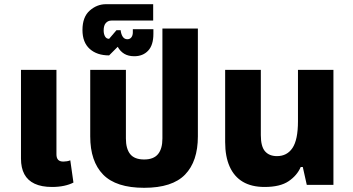

<svg xmlns="http://www.w3.org/2000/svg" viewBox="-20 -881 1683 915"><path d="M228 10Q178 10 145 -5.5Q112 -21 96 -51Q80 -81 80 -125V-548H249V-146Q249 -128 257 -119.5Q265 -111 282 -111Q290 -111 299 -112.5Q308 -114 315 -117L330 -11Q311 -1 285 4.5Q259 10 228 10Z M667 14Q533 14 471.5 -49Q410 -112 410 -231V-548H580V-221Q580 -172 600.5 -146.5Q621 -121 667 -121Q712 -121 733 -146.5Q754 -172 754 -221V-745H923V-231Q923 -112 862 -49Q801 14 667 14Z M620 -613Q592 -613 572.5 -624.5Q553 -636 541 -658L500 -617Q442 -617 407.5 -648Q373 -679 373 -738Q373 -800 407.5 -830.5Q442 -861 485 -861H710V-783H511Q495 -783 484.5 -771.5Q474 -760 474 -736Q474 -719 480.5 -707.5Q487 -696 500 -696L535 -737H555Q557 -718 565 -706Q573 -694 587 -694Q599 -694 606 -703Q613 -712 613 -727V-742H711V-720Q711 -666 686 -639.5Q661 -613 620 -613Z M1241 10Q1179 10 1137.5 -14.5Q1096 -39 1074.5 -87Q1053 -135 1053 -204V-548H1223V-237Q1223 -183 1243 -160Q1263 -137 1300 -137Q1348 -137 1374 -176Q1400 -215 1400 -303V-548H1569V0H1442L1423 -85H1413Q1396 -45 1355.5 -17.5Q1315 10 1241 10Z"/></svg>

Font: Noto Sans Thai ExtraBold
Style: Regular
Weight: 800
Version: Version 2.001